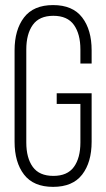

<svg xmlns="http://www.w3.org/2000/svg" viewBox="-20 -726 416 752"><path d="M37.1 -170.9V-528.8Q37.1 -609.4 74.2 -657.7Q111.3 -706.1 188 -706.1Q264.6 -706.1 301.8 -657.7Q338.9 -609.4 338.9 -528.8V-477.1H294.9V-532.2Q294.9 -592.8 269.5 -628.4Q244.1 -664.1 189 -664.1Q133.8 -664.1 108.4 -628.4Q83 -592.8 83 -532.2V-168Q83 -107.4 108.4 -72.3Q133.8 -37.1 189 -37.1Q244.1 -37.1 269.5 -72.3Q294.9 -107.4 294.9 -168V-318.8H202.1V-360.8H338.9V-170.9Q338.9 -90.3 301.8 -42.2Q264.6 5.9 188 5.9Q111.3 5.9 74.2 -42.2Q37.1 -90.3 37.1 -170.9Z"/></svg>

Font: Bebas Neue Book
Style: Regular
Weight: 400
Designer: Ryoichi Tsunekawa
Foundry: Ryoichi Tsunekawa
Version: Version 001.003